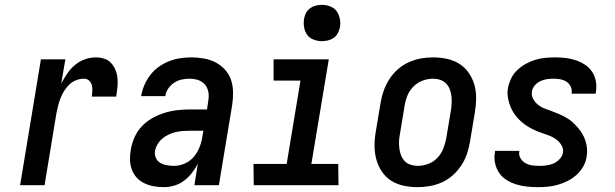

<svg xmlns="http://www.w3.org/2000/svg" viewBox="-20 -765 2540 793"><path d="M63 0 149 -520H250L233 -420Q244 -441 257.5 -461Q271 -481 289.5 -496.5Q308 -512 330.5 -520Q353 -528 376 -528Q394 -528 411 -522.5Q428 -517 439.5 -504Q451 -491 457.5 -474.5Q464 -458 465.5 -440Q467 -422 465 -403.5Q463 -385 460 -366H359Q361 -378 361.5 -390.5Q362 -403 359 -414Q356 -425 347.5 -432.5Q339 -440 327 -440Q311 -440 295 -434Q279 -428 266.5 -416Q254 -404 245 -389.5Q236 -375 230 -359.5Q224 -344 220 -328.5Q216 -313 213 -297L164 0Z M657 8Q636 8 616 4.5Q596 1 577.5 -7.5Q559 -16 545.5 -30.5Q532 -45 525 -63.5Q518 -82 517 -102.5Q516 -123 520 -145Q524 -171 535 -196.5Q546 -222 565 -242.5Q584 -263 609 -277Q634 -291 660 -299Q686 -307 712.5 -310Q739 -313 765 -313H835L840 -347Q841 -352 841.5 -358Q842 -364 842 -369Q842 -385 836.5 -399Q831 -413 819.5 -422.5Q808 -432 793.5 -436Q779 -440 763 -440Q747 -440 730.5 -436.5Q714 -433 699.5 -423.5Q685 -414 675 -399.5Q665 -385 663 -369V-368H563V-369Q567 -392 576.5 -414Q586 -436 601 -455.5Q616 -475 636.5 -489.5Q657 -504 679 -512.5Q701 -521 724 -524.5Q747 -528 770 -528Q796 -528 822 -523.5Q848 -519 870 -507.5Q892 -496 909 -477.5Q926 -459 934 -435.5Q942 -412 942.5 -385.5Q943 -359 939 -332L884 0H783L797 -89Q787 -69 772.5 -50.5Q758 -32 740 -18.5Q722 -5 700 1.5Q678 8 657 8ZM700 -80Q722 -80 744 -90Q766 -100 781 -118Q796 -136 804.5 -158Q813 -180 816 -202L820 -225H765Q750 -225 735.5 -224Q721 -223 706 -219.5Q691 -216 677 -209.5Q663 -203 651 -193Q639 -183 631 -169.5Q623 -156 620 -142Q618 -126 624 -112.5Q630 -99 642.5 -92Q655 -85 670 -82.5Q685 -80 700 -80Z M1378 0H1028L1027 -88H1164L1221 -432H1110V-520H1338L1266 -88H1377ZM1309 -595Q1292 -595 1275 -601.5Q1258 -608 1248.5 -621.5Q1239 -635 1236 -652.5Q1233 -670 1236 -688Q1238 -701 1244.5 -712.5Q1251 -724 1261.5 -731.5Q1272 -739 1284.5 -742Q1297 -745 1310 -745Q1327 -745 1344 -738.5Q1361 -732 1370.5 -718.5Q1380 -705 1383.5 -687.5Q1387 -670 1384 -652Q1381 -639 1375 -627.5Q1369 -616 1358 -608.5Q1347 -601 1334.5 -598Q1322 -595 1309 -595Z M1705 8Q1675 8 1647 2Q1619 -4 1596 -18.5Q1573 -33 1557.5 -56Q1542 -79 1534.5 -106Q1527 -133 1527 -162.5Q1527 -192 1532 -221L1552 -341Q1556 -366 1565 -391Q1574 -416 1588.5 -438.5Q1603 -461 1623.5 -479Q1644 -497 1668.5 -508Q1693 -519 1718 -523.5Q1743 -528 1768 -528Q1798 -528 1826 -522Q1854 -516 1877 -501.5Q1900 -487 1916 -464Q1932 -441 1939.5 -414Q1947 -387 1946.5 -357.5Q1946 -328 1941 -299L1921 -179Q1917 -154 1908.5 -129Q1900 -104 1885 -81.5Q1870 -59 1850 -41Q1830 -23 1805.5 -12Q1781 -1 1755.5 3.5Q1730 8 1705 8ZM1705 -80Q1727 -80 1748.5 -88Q1770 -96 1786 -112.5Q1802 -129 1810.5 -150.5Q1819 -172 1823 -193L1843 -313Q1845 -328 1845.5 -343Q1846 -358 1844 -372Q1842 -386 1836.5 -399Q1831 -412 1821 -421.5Q1811 -431 1797.5 -435.5Q1784 -440 1769 -440Q1747 -440 1725.5 -432Q1704 -424 1687.5 -407.5Q1671 -391 1662.5 -369.5Q1654 -348 1651 -327L1631 -207Q1628 -192 1628 -177Q1628 -162 1630 -148Q1632 -134 1637.5 -121Q1643 -108 1652.5 -98.5Q1662 -89 1676 -84.5Q1690 -80 1705 -80Z M2201 8Q2178 8 2155.5 5.5Q2133 3 2112 -3.5Q2091 -10 2072.5 -21.5Q2054 -33 2042 -50.5Q2030 -68 2025 -90Q2020 -112 2024 -135L2025 -142H2125V-139Q2122 -124 2130 -111Q2138 -98 2150.5 -91Q2163 -84 2178 -82Q2193 -80 2209 -80Q2223 -80 2237.5 -82Q2252 -84 2265.5 -89.5Q2279 -95 2290.5 -107Q2302 -119 2305 -133Q2308 -150 2299.5 -164.5Q2291 -179 2278.5 -188.5Q2266 -198 2251 -204Q2236 -210 2220.5 -215Q2205 -220 2190.5 -226.5Q2176 -233 2162.5 -241Q2149 -249 2136.5 -259.5Q2124 -270 2114 -282Q2104 -294 2096.5 -307.5Q2089 -321 2084 -336.5Q2079 -352 2077 -368.5Q2075 -385 2078 -402Q2082 -422 2091.5 -441.5Q2101 -461 2117 -476Q2133 -491 2152 -501.5Q2171 -512 2191 -518Q2211 -524 2231.5 -526Q2252 -528 2272 -528Q2295 -528 2316.5 -525.5Q2338 -523 2358.5 -516Q2379 -509 2396.5 -497.5Q2414 -486 2425.5 -468.5Q2437 -451 2441 -429.5Q2445 -408 2441 -385L2440 -378H2340L2341 -381Q2343 -396 2336.5 -408.5Q2330 -421 2319 -428Q2308 -435 2294 -437.5Q2280 -440 2265 -440Q2252 -440 2238.5 -438Q2225 -436 2212 -430Q2199 -424 2189 -412.5Q2179 -401 2177 -388Q2174 -371 2182 -356.5Q2190 -342 2202.5 -332Q2215 -322 2230 -316.5Q2245 -311 2260 -305.5Q2275 -300 2290 -293.5Q2305 -287 2319 -279Q2333 -271 2344.5 -260.5Q2356 -250 2366.5 -238Q2377 -226 2385 -212.5Q2393 -199 2398 -183.5Q2403 -168 2404.5 -151.5Q2406 -135 2403 -118Q2400 -97 2389 -77.5Q2378 -58 2361.5 -43Q2345 -28 2325 -18Q2305 -8 2284.5 -2Q2264 4 2243 6Q2222 8 2201 8Z"/></svg>

Font: Iosevka Term Curly SmBd Obl
Style: Regular
Weight: 600
Italic angle: -9°
Designer: Belleve Invis
Foundry: Belleve Invis
Version: Version 32.3.0